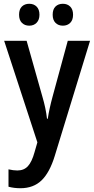

<svg xmlns="http://www.w3.org/2000/svg" viewBox="-20 -757 498 1017"><path d="M121 -541 204 -247Q223 -183 229 -128H233Q241 -181 259 -247L339 -541H457L270 69Q243 157 200 198.5Q157 240 88 240Q54 240 25 232V140Q51 146 72 146Q107 146 128 123Q149 100 163 49L178 -3L2 -541ZM135 -737Q159 -737 174 -722Q189 -707 189 -679Q189 -652 174 -636.5Q159 -621 135 -621Q111 -621 96 -636Q81 -651 81 -679Q81 -708 96 -722.5Q111 -737 135 -737ZM313 -737Q337 -737 352 -722Q367 -707 367 -679Q367 -651 352 -636Q337 -621 313 -621Q289 -621 274 -636Q259 -651 259 -679Q259 -708 274 -722.5Q289 -737 313 -737Z"/></svg>

Font: Noto Sans Display Medium Narrow
Style: Regular
Weight: 500
Width: 4
Designer: Monotype Design team
Foundry: Monotype Imaging Inc.
Version: Version 1.000